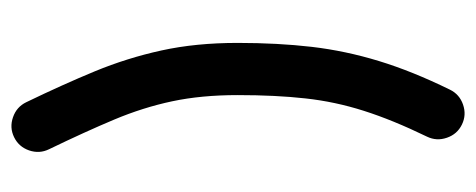

<svg xmlns="http://www.w3.org/2000/svg" viewBox="-272 -504 845 341"><g transform="rotate(90 150.5 -333.5)"><path d="M201.2 -731.4Q218.3 -723.1 224.6 -704.8Q231 -686.5 222.7 -669.4Q192.9 -607.9 176.8 -557.1Q160.6 -506.3 154.8 -453.6Q148.9 -400.9 148.9 -333Q148.9 -268.6 159.9 -216.8Q170.9 -165 192.4 -113.8Q213.9 -62.5 245.1 2Q253.4 19 247.1 37.4Q240.7 55.7 223.6 64Q206.5 72.3 188.2 65.9Q169.9 59.6 161.6 42.5Q130.4 -22 106.7 -79.3Q83 -136.7 69.6 -197.8Q56.2 -258.8 56.2 -333Q56.2 -404.3 63.2 -464.6Q70.3 -524.9 88.4 -584Q106.4 -643.1 139.2 -710Q147.5 -727.1 165.8 -733.4Q184.1 -739.7 201.2 -731.4Z"/></g></svg>

Font: Mikhak-FD Medium
Style: Regular
Weight: 500
Designer: Amin Abedi
Version: Version 3.2